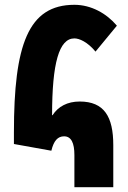

<svg xmlns="http://www.w3.org/2000/svg" viewBox="-20 -780 535 800"><path d="M290 0H452V-175C452 -294 414 -357 312 -357C261 -357 222 -336 199 -300H197C197 -517 226 -620 290 -620C310 -620 344 -606 378 -565L467 -673C424 -724 360 -760 290 -760C97 -760 38 -592 38 -229V-180L194 -152C204 -194 221 -212 247 -212C277 -212 290 -184 290 -134Z"/></svg>

Font: Noto Sans Armenian ExtraCondensed Black
Style: Regular
Weight: 900
Width: 2
Designer: Monotype Design Team
Foundry: Monotype Imaging Inc.
Version: Version 2.008